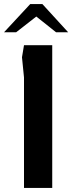

<svg xmlns="http://www.w3.org/2000/svg" viewBox="-49 -932 358 952"><path d="M70 0V-548L60 -648L70 -708H210V0ZM-29 -772 101 -912H161L289 -772H229L131 -850L31 -772Z"/></svg>

Font: Rowdies Light
Style: Regular
Weight: 300
Designer: Jaikishan Patel
Version: Version 1.000; ttfautohint (v1.8.3)